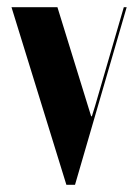

<svg xmlns="http://www.w3.org/2000/svg" viewBox="-20 -515 385 535"><path d="M333 -495H325L245 -220L236 -191H234L225 -220L140 -495H12L165 0H189Z"/></svg>

Font: Moniqa Black
Style: Regular
Weight: 900
Designer: Rajesh Rajput
Foundry: Rajesh Rajput
Version: Version 1.000